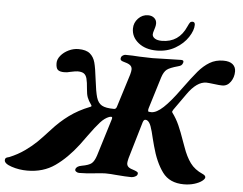

<svg xmlns="http://www.w3.org/2000/svg" viewBox="-129 -952 1321 1043"><g transform="rotate(5 532.0 -431.0)"><path d="M-70 -28Q-70 -36 -66 -39.5Q-62 -43 -56 -44.5Q-50 -46 -47 -47Q-1 -66 36 -92.5Q73 -119 98.5 -144Q124 -169 164 -213Q207 -261 255.5 -296.5Q304 -332 365 -356Q371 -358 373 -360.5Q375 -363 371 -368Q356 -389 349.5 -406Q343 -423 341 -451Q338 -490 333 -508.5Q328 -527 316.5 -535Q305 -543 282 -543Q272 -543 244 -537Q226 -532 210 -532Q185 -532 174.5 -541.5Q164 -551 164 -578Q164 -599 180.5 -619Q197 -639 223 -651.5Q249 -664 276 -664Q318 -664 339 -646.5Q360 -629 368 -599Q376 -569 383 -509Q391 -441 400 -411Q409 -381 430 -369Q451 -357 497 -357Q508 -357 512 -372L568 -551Q573 -569 573 -579Q573 -594 561.5 -602.5Q550 -611 522 -618Q504 -623 510 -640Q512 -646 519.5 -650.5Q527 -655 533 -655Q570 -655 610 -652Q662 -650 681 -650Q700 -650 756 -652Q816 -654 837 -654Q854 -654 849 -639Q846 -630 840.5 -625.5Q835 -621 823 -618Q779 -606 763 -593.5Q747 -581 737 -550L685 -381Q682 -372 682 -366Q682 -359 686 -358Q690 -357 700 -357Q728 -357 765 -391.5Q802 -426 851 -494Q902 -564 930.5 -597.5Q959 -631 991.5 -650.5Q1024 -670 1066 -670Q1100 -670 1117 -655.5Q1134 -641 1134 -617Q1134 -585 1116.5 -560Q1099 -535 1071 -535Q1056 -535 1026 -539Q994 -543 984 -543Q932 -543 881 -470L852 -429L818 -381Q814 -375 813 -371.5Q812 -368 814 -365Q837 -334 852.5 -299Q868 -264 885 -215L896 -185Q914 -133 938.5 -99.5Q963 -66 1007 -47Q1023 -40 1023 -30Q1023 -21 1008 -9.5Q993 2 967 10Q941 18 910 18Q832 18 793 -35Q754 -88 731 -175L721 -213Q711 -257 702.5 -280.5Q694 -304 681 -311Q677 -313 671 -313Q663 -313 658 -298L599 -98Q594 -78 594 -70Q594 -57 603 -49Q612 -41 637 -34Q648 -30 653 -26Q658 -22 655 -13Q653 -6 642.5 -1Q632 4 622 4Q594 4 534 -1Q524 -2 510.5 -3Q497 -4 481 -4Q467 -4 429 0Q381 6 338 6Q329 6 321.5 0.5Q314 -5 316 -12Q320 -29 348 -34Q388 -41 402.5 -53.5Q417 -66 427 -97L489 -298Q494 -313 486 -313Q480 -313 474 -311Q450 -302 426.5 -276Q403 -250 367 -200Q343 -166 329 -148Q271 -72 207 -27Q143 18 56 18Q11 18 -29.5 4.5Q-70 -9 -70 -28ZM561 -801Q561 -833 583.5 -856.5Q606 -880 637 -880Q658 -880 671 -868.5Q684 -857 684 -839Q684 -829 681 -818.5Q678 -808 677 -805Q671 -787 671 -779Q671 -766 684.5 -757Q698 -748 723 -748Q816 -748 855 -838Q863 -856 867.5 -861Q872 -866 881 -866Q887 -866 890.5 -862Q894 -858 894 -850Q894 -820 869.5 -782.5Q845 -745 800.5 -719Q756 -693 699 -693Q638 -693 599.5 -724Q561 -755 561 -801Z"/></g></svg>

Font: EB Garamond ExtraBold
Style: Italic
Weight: 800
Italic angle: -17.2°
Designer: Georg Duffner and Octavio Pardo
Foundry: Georg Duffner
Version: Version 1.000